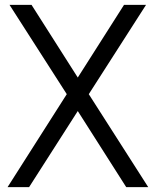

<svg xmlns="http://www.w3.org/2000/svg" viewBox="-20 -765 637 785"><path d="M99 0 298 -311 496 0H586L343 -380L577 -745H487L298 -448L109 -745H19L253 -380L11 0Z"/></svg>

Font: Plus Jakarta Sans
Style: Regular
Weight: 400
Designer: Gumpita Rahayu
Foundry: Tokotype
Version: Version 2.071;gftools[0.9.30]